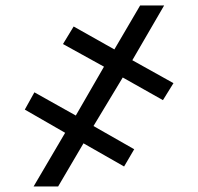

<svg xmlns="http://www.w3.org/2000/svg" viewBox="-20 -675 716 695"><path d="M424.3 -394.5 318.4 -218.8 465.8 -134.8 429.2 -72.3 282.2 -156.2 190.4 0H101.6L215.8 -194.3L69.8 -278.3L104.5 -340.8L254.4 -256.8L356.4 -433.6L208 -515.6L246.6 -579.1L394 -496.1L487.3 -655.3H574.2L459 -457L607.9 -374L569.8 -312.5Z"/></svg>

Font: Inter 20pt ExtraBold
Style: Regular
Weight: 800
Version: Version 4.001;git-66647c0bb